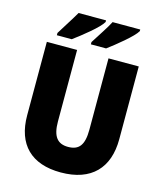

<svg xmlns="http://www.w3.org/2000/svg" viewBox="-134 -1025 963 1134"><g transform="rotate(15 347.5 -458.5)"><path d="M581 -917V-927H412C393 -889 353 -831 322 -781V-767H415C465 -804 561 -881 581 -917ZM372 -917V-927H204C183 -890 145 -832 114 -781V-767H205C258 -806 352 -880 372 -917ZM629 -269V-714H444V-278C444 -184 415 -147 348 -147C284 -147 252 -184 252 -277V-714H67V-265C67 -87 165 10 345 10C533 10 629 -94 629 -269Z"/></g></svg>

Font: Noto Sans Khmer SemiCondensed Black
Style: Regular
Weight: 900
Width: 4
Designer: Danh Hong and the Monotype Design Team
Foundry: Monotype Imaging Inc.
Version: Version 2.004